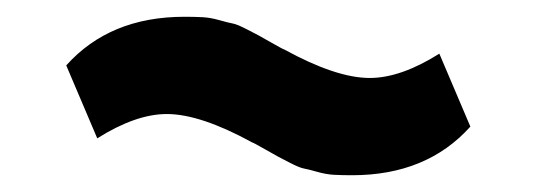

<svg xmlns="http://www.w3.org/2000/svg" viewBox="-20 -420 640 229"><path d="M400 -211Q388 -211 378.5 -211.5Q369 -212 358.5 -215Q348 -218 342.5 -219Q337 -220 325.5 -226Q314 -232 312 -233Q310 -234 296 -242Q282 -250 281 -250Q219 -284 179 -284Q142 -284 96 -255L59 -342Q111 -400 200 -400Q212 -400 221.5 -399.5Q231 -399 241.5 -396Q252 -393 257.5 -392Q263 -391 274.5 -385Q286 -379 288 -378Q290 -377 304 -369Q318 -361 319 -361Q381 -327 421 -327Q458 -327 504 -356L541 -269Q489 -211 400 -211Z"/></svg>

Font: Aneliza
Style: Bold Italic
Weight: 700
Italic angle: -11.31°
Designer: Mike Abbink, Paul van der Laan, Pieter van Rosmalen
Foundry: Bold Monday
Version: Version 3.0